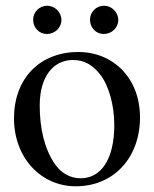

<svg xmlns="http://www.w3.org/2000/svg" viewBox="-20 -642 540 672"><path d="M380 -204C380 -88 336 -18 262 -18C226 -18 194 -36 172 -68C135 -122 119 -194 119 -273C119 -373 166 -432 235 -432C278 -432 306 -412 330 -382C362 -341 380 -272 380 -204ZM470 -231C470 -369 376 -460 254 -460C119 -460 29 -367 29 -228C29 -89 124 10 245 10C380 10 470 -92 470 -231ZM195 -572C195 -599 172 -622 145 -622C118 -622 96 -600 96 -573C96 -545 117 -523 144 -523C172 -523 195 -545 195 -572ZM394 -572C394 -599 371 -622 344 -622C317 -622 295 -600 295 -573C295 -545 316 -523 343 -523C371 -523 394 -545 394 -572Z"/></svg>

Font: XITS
Style: Regular
Weight: 400
Designer: MicroPress Inc., with final additions and corrections provided by Coen Hoffman, Elsevier (retired)
Version: Version 1.302